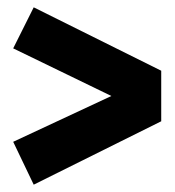

<svg xmlns="http://www.w3.org/2000/svg" viewBox="-20 -595 477 524"><path d="M72 -575 420 -402V-264L72 -91L16 -208L284 -333L16 -463Z"/></svg>

Font: Fira Sans Extra Condensed ExtraBold
Style: Regular
Weight: 800
Width: 1
Designer: Carrois Corporate & Edenspiekermann AG
Foundry: Carrois Corporate GbR & Edenspiekermann AG
Version: Version 4.203